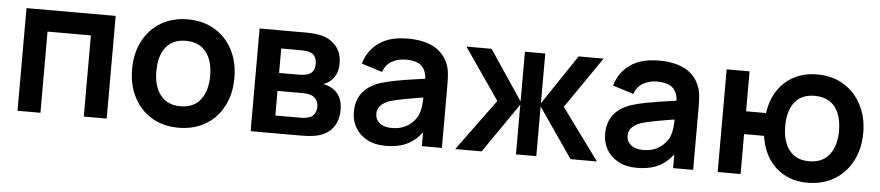

<svg xmlns="http://www.w3.org/2000/svg" viewBox="-38 -773 4610 1006"><g transform="rotate(5 2267.0 -270.0)"><path d="M189.5 0H69V-540H538V0H417.5V-427H189.5Z M916.5 15Q835.5 15 775 -21.5Q714.5 -58 681.2 -122.5Q648 -187 648 -270Q648 -355 682 -419Q716.5 -484 777 -519.5Q837.5 -555 916.5 -555Q998 -555 1058.5 -518.5Q1119.5 -482 1152.8 -417.5Q1186 -353 1186 -270Q1186 -185.5 1152.5 -122Q1118.5 -56.5 1057.5 -20.8Q996.5 15 916.5 15ZM916.5 -98Q986.5 -98 1022.5 -144.5Q1058.5 -191 1058.5 -270Q1058.5 -350 1022.2 -396Q986 -442 916.5 -442Q847 -442 811.2 -396.5Q775.5 -351 775.5 -270Q775.5 -190 812 -144Q848.5 -98 916.5 -98Z M1560.5 0H1295V-540H1540.5Q1591 -540 1629.5 -529.5Q1672.5 -516.5 1700.5 -482.2Q1728.5 -448 1728.5 -393Q1728.5 -332.5 1688.5 -299Q1672 -285.5 1653 -279Q1672 -276 1690 -267.5Q1755 -235.5 1755 -153Q1755 -98 1728.8 -61Q1702.5 -24 1652 -9.5Q1616 0 1560.5 0ZM1417 -222.5V-93H1552Q1575 -93 1597.5 -100.5Q1614.5 -106.5 1623.2 -122.5Q1632 -138.5 1632 -158Q1632 -181 1620.2 -196.5Q1608.5 -212 1590.5 -217Q1577 -222.5 1549.5 -222.5ZM1417 -445.5V-317H1517Q1554 -317 1572 -325Q1604 -337.5 1604 -381.5Q1604 -402.5 1595 -418.2Q1586 -434 1567.5 -439.5Q1552.5 -445.5 1514.5 -445.5Z M2006 15Q1947.5 15 1907 -7.5Q1867 -29.5 1846 -66Q1825 -102.5 1825 -148Q1825 -268 1948 -309.5Q1982 -320.5 2024.5 -328.5Q2052 -334 2082.2 -338.8Q2112.5 -343.5 2158.8 -350Q2205 -356.5 2226.5 -360L2183.5 -335.5Q2184 -392 2158 -418.2Q2132 -444.5 2072.5 -444.5Q2032 -444.5 1999.5 -426.2Q1967 -408 1954.5 -369L1844.5 -403.5Q1865 -474.5 1922.5 -514.8Q1980 -555 2072.5 -555Q2230.5 -555 2280.5 -454.5Q2293.5 -428.5 2297.2 -401.2Q2301 -374 2301 -331.5V0H2195.5V-117L2213 -98Q2176.5 -39 2127.5 -12Q2078.5 15 2006 15ZM2030 -81Q2070 -81 2100 -95.5Q2127 -109 2145 -129.8Q2163 -150.5 2169.5 -170.5Q2181.5 -200 2181.5 -271.5L2218.5 -260.5Q2054 -235 2008.5 -220.5Q1943 -197.5 1943 -149.5Q1943 -118.5 1966.2 -99.8Q1989.5 -81 2030 -81Z M2510 0H2371L2569 -270L2383 -540H2515L2690.5 -278.5V-540H2797.5V-278.5L2973 -540H3104.5L2918.5 -270L3116.5 0H2977.5L2797.5 -261.5V0H2690.5V-261.5Z M3327.5 15Q3269 15 3228.5 -7.5Q3188.5 -29.5 3167.5 -66Q3146.5 -102.5 3146.5 -148Q3146.5 -268 3269.5 -309.5Q3303.5 -320.5 3346 -328.5Q3373.5 -334 3403.8 -338.8Q3434 -343.5 3480.2 -350Q3526.5 -356.5 3548 -360L3505 -335.5Q3505.5 -392 3479.5 -418.2Q3453.5 -444.5 3394 -444.5Q3353.5 -444.5 3321 -426.2Q3288.5 -408 3276 -369L3166 -403.5Q3186.5 -474.5 3244 -514.8Q3301.5 -555 3394 -555Q3552 -555 3602 -454.5Q3615 -428.5 3618.8 -401.2Q3622.5 -374 3622.5 -331.5V0H3517V-117L3534.5 -98Q3498 -39 3449 -12Q3400 15 3327.5 15ZM3351.5 -81Q3391.5 -81 3421.5 -95.5Q3448.5 -109 3466.5 -129.8Q3484.5 -150.5 3491 -170.5Q3503 -200 3503 -271.5L3540 -260.5Q3375.5 -235 3330 -220.5Q3264.5 -197.5 3264.5 -149.5Q3264.5 -118.5 3287.8 -99.8Q3311 -81 3351.5 -81Z M4224 15Q4125.5 15 4059 -44.8Q3992.5 -104.5 3977 -210H3872V0H3751.5V-540H3872V-330H3977Q3987.5 -402.5 4022 -452.5Q4056.5 -502.5 4109 -528.8Q4161.5 -555 4226.5 -555Q4307 -555 4366.5 -518.5Q4427 -481.5 4460.2 -417.2Q4493.5 -353 4493.5 -271Q4493.5 -187 4459.5 -122Q4425 -56.5 4364.2 -20.8Q4303.5 15 4224 15ZM4223 -98Q4293 -98 4329.5 -144.5Q4366 -191 4366 -270Q4366 -351 4329.8 -396.5Q4293.5 -442 4223 -442Q4154 -442 4118.5 -396.5Q4083 -351 4083 -271Q4083 -190 4119 -144Q4155 -98 4223 -98Z"/></g></svg>

Font: Vortex Mix
Style: Bold
Weight: 700
Designer: Mikhail Sharanda
Foundry: Mikhail Sharanda
Version: Version 4.504;Glyphs 3.1.2 (3151)